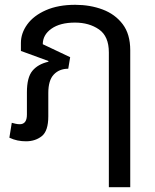

<svg xmlns="http://www.w3.org/2000/svg" viewBox="-20 -578 643 799"><path d="M88 10Q70 10 53 6.5Q36 3 19 -5L29 -67Q36 -65 45 -63Q54 -61 62 -61Q92 -61 92 -101V-194Q92 -256 115 -283.5Q138 -311 181 -321L182 -324L67 -366V-399Q67 -440 93.5 -476.5Q120 -513 171 -535.5Q222 -558 293 -558Q355 -558 407 -538.5Q459 -519 490.5 -477.5Q522 -436 522 -369V201H433V-360Q433 -427 392 -455.5Q351 -484 292 -484Q230 -484 194 -458.5Q158 -433 158 -394L272 -340L264 -292Q227 -292 204 -268Q181 -244 181 -191V-94Q181 -33 154 -11.5Q127 10 88 10Z"/></svg>

Font: TSCustom
Style: Regular
Weight: 400
Designer: Monotype Design Team
Foundry: Monotype Imaging Inc.
Version: Version 2.004; ttfautohint (v1.8.3) -l 8 -r 50 -G 200 -x 14 